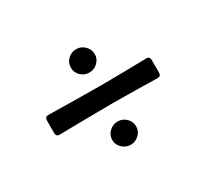

<svg xmlns="http://www.w3.org/2000/svg" viewBox="-81 -580 660 605"><g transform="rotate(-30 249.5 -277.5)"><path d="M201.2 -407.7Q201.2 -425.8 213.9 -438.2Q226.6 -450.7 244.6 -450.7Q262.2 -450.7 275.1 -438Q288.1 -425.3 288.1 -407.7Q288.1 -390.6 275.1 -378.2Q262.2 -365.7 244.6 -365.7Q226.6 -365.7 213.9 -378.2Q201.2 -390.6 201.2 -407.7ZM421.9 -314.9Q434.1 -314.9 434.1 -301.3V-256.3Q434.1 -250 431.2 -246.6Q428.2 -243.2 419.9 -243.2Q400.4 -243.7 350.8 -244.6Q301.3 -245.6 258.8 -245.6Q208.5 -245.6 149.4 -244.6Q90.3 -243.7 66.9 -243.2Q58.6 -243.2 55.7 -246.6Q52.7 -250 52.7 -256.3V-301.3Q52.7 -308.1 55.7 -311.5Q58.6 -314.9 66.9 -314.9Q88.4 -314.5 155 -313.5Q221.7 -312.5 257.3 -312.5Q290 -312.5 346.9 -313.5Q403.8 -314.5 421.9 -314.9ZM200.2 -145.5Q200.2 -163.1 213.1 -175.5Q226.1 -188 244.1 -188Q261.7 -188 274.4 -175.5Q287.1 -163.1 287.1 -145.5Q287.1 -128.4 274.2 -116Q261.2 -103.5 244.1 -103.5Q226.1 -103.5 213.1 -116Q200.2 -128.4 200.2 -145.5Z"/></g></svg>

Font: David Libre Medium
Style: Regular
Weight: 500
Version: Version 1.000